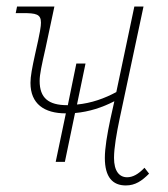

<svg xmlns="http://www.w3.org/2000/svg" viewBox="-20 -556 512 586"><path d="M150 -62H178L209 -211C253 -215 292 -228 329 -247L317 -193C307 -146 300 -104 300 -74C300 -15 324 10 364 10C393 10 413 -4 435 -26L421 -44C402 -24 385 -15 368 -15C344 -15 328 -34 328 -74C328 -105 336 -150 345 -193L418 -536H390L335 -275C300 -256 259 -241 215 -237L241 -362H213L187 -235H185C128 -235 101 -257 101 -309C101 -329 107 -356 119 -409L146 -536H32L28 -516H49C90 -516 105 -513 105 -487C105 -476 103 -460 87 -390C78 -349 73 -323 73 -303C73 -239 115 -210 181 -210Z"/></svg>

Font: Noto Serif SemiCondensed Thin
Style: Italic
Weight: 100
Width: 4
Italic angle: -12°
Designer: Monotype Design Team
Foundry: Monotype Imaging Inc.
Version: Version 2.013